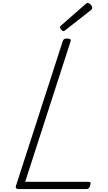

<svg xmlns="http://www.w3.org/2000/svg" viewBox="-20 -1300 745 1320"><path d="M111 0Q82 0 90 -23L411 -1016Q414 -1026 420.5 -1030.5Q427 -1035 442 -1035Q457 -1035 463 -1030.5Q469 -1026 465 -1015L153 -50H589Q600 -50 602 -44Q604 -38 600 -25Q597 -12 590.5 -6Q584 0 574 0ZM417 -1086Q410 -1086 401.5 -1095Q393 -1104 393 -1111Q393 -1114 393.5 -1117Q394 -1120 398 -1123L567 -1271Q572 -1275 575 -1277.5Q578 -1280 583 -1280Q589 -1280 596.5 -1274.5Q604 -1269 609 -1261.5Q614 -1254 614 -1247Q614 -1243 613 -1240Q612 -1237 607 -1232L431 -1094Q426 -1091 423.5 -1088.5Q421 -1086 417 -1086Z"/></svg>

Font: Playwrite CO ExtraLight
Style: Regular
Weight: 250
Version: Version 1.002